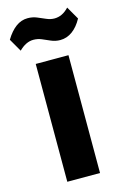

<svg xmlns="http://www.w3.org/2000/svg" viewBox="-133 -798 547 850"><g transform="rotate(-15 141.0 -372.5)"><path d="M216 -540V0H66V-540ZM-17 -673Q4 -708 29 -726.5Q54 -745 83 -745Q106 -745 125 -737Q144 -729 162.5 -721Q181 -713 199 -713Q216 -713 232.5 -720.5Q249 -728 265 -745L299 -686Q280 -651 254.5 -632.5Q229 -614 199 -614Q177 -614 157.5 -622.5Q138 -631 120.5 -638.5Q103 -646 83 -646Q66 -646 49.5 -638Q33 -630 17 -614Z"/></g></svg>

Font: Pathway Extreme SemiCondensed
Style: Bold
Weight: 700
Width: 4
Version: Version 1.001;gftools[0.9.26]